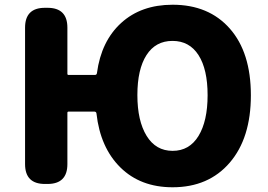

<svg xmlns="http://www.w3.org/2000/svg" viewBox="-20 -778 1133 812"><path d="M710 14Q574 14 489 -70Q404 -154 388 -298Q387 -306 379 -306H270Q265 -306 265 -301V-84Q265 0 181 0H170Q86 0 86 -84V-661Q86 -745 170 -745H181Q265 -745 265 -661V-466Q265 -461 270 -461H381Q389 -461 390 -469Q408 -604 492.5 -681Q577 -758 710 -758Q863 -758 952 -657Q1041 -556 1041 -375Q1041 -194 951.5 -90Q862 14 710 14ZM600 -203.5Q639 -140 710 -140Q781 -140 819.5 -203Q858 -266 858 -375.5Q858 -485 819.5 -545Q781 -605 709.5 -605Q638 -605 599.5 -545Q561 -485 561 -376Q561 -267 600 -203.5Z"/></svg>

Font: Resource Han Rounded TW Heavy
Style: Regular
Weight: 900
Designer: Cyano Hao (round all glyphs); Ryoko NISHIZUKA 西塚涼子 (kana, bopomofo & ideographs); Paul D. Hunt (Latin, Greek & Cyrillic)
Foundry: Cyano Hao
Version: 0.990